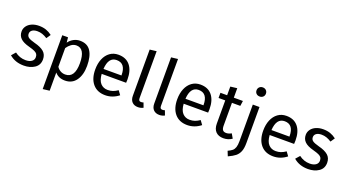

<svg xmlns="http://www.w3.org/2000/svg" viewBox="-64 -1524 4500 2480"><g transform="rotate(20 2186.5 -283.5)"><path d="M417 -479 378 -421Q342 -444 309.5 -455Q277 -466 241 -466Q196 -466 170 -447.5Q144 -429 144 -397Q144 -365 168.5 -347Q193 -329 257 -312Q345 -290 388.5 -252Q432 -214 432 -148Q432 -70 371.5 -29Q311 12 224 12Q104 12 25 -57L74 -113Q141 -62 222 -62Q274 -62 304.5 -83.5Q335 -105 335 -142Q335 -169 324 -185.5Q313 -202 286 -214.5Q259 -227 207 -241Q123 -263 85.5 -300Q48 -337 48 -394Q48 -435 72.5 -468.5Q97 -502 140.5 -520.5Q184 -539 238 -539Q292 -539 335 -524Q378 -509 417 -479Z M996 -264Q996 -140 942 -64Q888 12 789 12Q701 12 651 -48V202L559 213V-527H638L645 -456Q674 -496 715 -517.5Q756 -539 801 -539Q902 -539 949 -467Q996 -395 996 -264ZM897 -264Q897 -466 778 -466Q739 -466 707 -443Q675 -420 651 -384V-127Q671 -96 701 -79.5Q731 -63 767 -63Q897 -63 897 -264Z M1544 -232H1208Q1214 -145 1252 -104Q1290 -63 1350 -63Q1388 -63 1420 -74Q1452 -85 1487 -109L1527 -54Q1443 12 1343 12Q1233 12 1171.5 -60Q1110 -132 1110 -258Q1110 -340 1136.5 -403.5Q1163 -467 1212.5 -503Q1262 -539 1329 -539Q1434 -539 1490 -470Q1546 -401 1546 -279Q1546 -256 1544 -232ZM1455 -306Q1455 -384 1424 -425Q1393 -466 1331 -466Q1218 -466 1208 -300H1455Z M1683 -104V-739L1775 -750V-106Q1775 -85 1782.5 -74.5Q1790 -64 1808 -64Q1827 -64 1842 -70L1866 -6Q1833 12 1793 12Q1742 12 1712.5 -18.5Q1683 -49 1683 -104Z M1977 -104V-739L2069 -750V-106Q2069 -85 2076.5 -74.5Q2084 -64 2102 -64Q2121 -64 2136 -70L2160 -6Q2127 12 2087 12Q2036 12 2006.5 -18.5Q1977 -49 1977 -104Z M2671 -232H2335Q2341 -145 2379 -104Q2417 -63 2477 -63Q2515 -63 2547 -74Q2579 -85 2614 -109L2654 -54Q2570 12 2470 12Q2360 12 2298.5 -60Q2237 -132 2237 -258Q2237 -340 2263.5 -403.5Q2290 -467 2339.5 -503Q2389 -539 2456 -539Q2561 -539 2617 -470Q2673 -401 2673 -279Q2673 -256 2671 -232ZM2582 -306Q2582 -384 2551 -425Q2520 -466 2458 -466Q2345 -466 2335 -300H2582Z M3085 -24Q3033 12 2967 12Q2900 12 2862.5 -26.5Q2825 -65 2825 -138V-456H2733V-527H2825V-646L2917 -657V-527H3042L3032 -456H2917V-142Q2917 -101 2931.5 -82.5Q2946 -64 2980 -64Q3011 -64 3050 -85Z M3270 -32Q3270 41 3252 85Q3234 129 3199.5 156.5Q3165 184 3103 212L3076 145Q3115 127 3136 109.5Q3157 92 3167.5 60.5Q3178 29 3178 -26V-527H3270ZM3289 -717Q3289 -690 3271 -672.5Q3253 -655 3224 -655Q3196 -655 3178 -672.5Q3160 -690 3160 -717Q3160 -744 3178 -762Q3196 -780 3224 -780Q3253 -780 3271 -762Q3289 -744 3289 -717Z M3853 -232H3517Q3523 -145 3561 -104Q3599 -63 3659 -63Q3697 -63 3729 -74Q3761 -85 3796 -109L3836 -54Q3752 12 3652 12Q3542 12 3480.5 -60Q3419 -132 3419 -258Q3419 -340 3445.5 -403.5Q3472 -467 3521.5 -503Q3571 -539 3638 -539Q3743 -539 3799 -470Q3855 -401 3855 -279Q3855 -256 3853 -232ZM3764 -306Q3764 -384 3733 -425Q3702 -466 3640 -466Q3527 -466 3517 -300H3764Z M4323 -479 4284 -421Q4248 -444 4215.5 -455Q4183 -466 4147 -466Q4102 -466 4076 -447.5Q4050 -429 4050 -397Q4050 -365 4074.5 -347Q4099 -329 4163 -312Q4251 -290 4294.5 -252Q4338 -214 4338 -148Q4338 -70 4277.5 -29Q4217 12 4130 12Q4010 12 3931 -57L3980 -113Q4047 -62 4128 -62Q4180 -62 4210.5 -83.5Q4241 -105 4241 -142Q4241 -169 4230 -185.5Q4219 -202 4192 -214.5Q4165 -227 4113 -241Q4029 -263 3991.5 -300Q3954 -337 3954 -394Q3954 -435 3978.5 -468.5Q4003 -502 4046.5 -520.5Q4090 -539 4144 -539Q4198 -539 4241 -524Q4284 -509 4323 -479Z"/></g></svg>

Font: FiraGO
Style: Regular
Weight: 400
Designer: bBox Type
Foundry: bBox Type GmbH
Version: Version 1.001;April 20, 2020;FontCreator 12.0.0.2555 64-bit